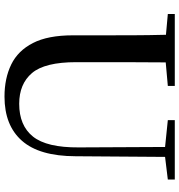

<svg xmlns="http://www.w3.org/2000/svg" viewBox="8 -783 793 849"><g transform="rotate(90 404.5 -358.5)"><path d="M511.2 -704.1V-734.9H773.9V-704.1L673.8 -691.9L670.9 -295.9Q670.4 -136.2 602.5 -59.1Q534.7 18.1 407.2 18.1Q326.2 18.1 265.1 -11.7Q204.1 -41.5 170.2 -107.7Q136.2 -173.8 136.2 -284.2V-397Q136.2 -471.2 136 -546.1Q135.7 -621.1 133.8 -695.8L42 -704.1V-734.9H359.9V-704.1L255.9 -694.8Q255.4 -621.6 255.1 -546.9Q254.9 -472.2 254.9 -397V-298.8Q254.9 -160.2 303 -103.5Q351.1 -46.9 439 -46.9Q535.2 -46.9 584 -107.9Q632.8 -168.9 631.8 -310.1L629.9 -691.9Z"/></g></svg>

Font: Source Han Serif TW SemiBold
Style: Regular
Weight: 600
Designer: Ryoko NISHIZUKA Ë•øÂ°öÊ∂ºÂ≠ê (kana & ideographs); Frank Grie√ühammer (Latin, Greek & Cyrillic); Wenlong ZHANG Âº†ÊñáÈæô 
Foundry: Adobe
Version: Version 2.003;hotconv 1.1.1;makeotfexe 2.6.0